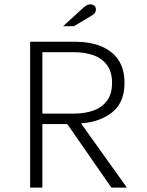

<svg xmlns="http://www.w3.org/2000/svg" viewBox="-20 -859 672 879"><path d="M118 0V-668H322Q391 -668 442 -647.5Q493 -627 521.5 -585.5Q550 -544 550 -479Q550 -391 495 -346Q440 -301 351 -294L561 0H490L288 -291H174V0ZM174 -339H319Q369 -339 408 -353Q447 -367 470 -398Q493 -429 493 -479Q493 -530 470 -561Q447 -592 408 -606Q369 -620 319 -620H174ZM269 -739 352 -815Q366 -828 374.5 -833.5Q383 -839 393 -839Q404 -839 411.5 -833Q419 -827 419 -815Q419 -802 409.5 -794.5Q400 -787 376 -773L318 -739Z"/></svg>

Font: Atkinson Hyperlegible Mono ExtraLight
Style: Regular
Weight: 200
Monospace: yes
Designer: Elliott Scott, Megan Eiswerth, Linus Boman, Theodore Petrosky, Letters from Sweden
Foundry: Applied Design Works, Letters from Sweden
Version: Version 2.001